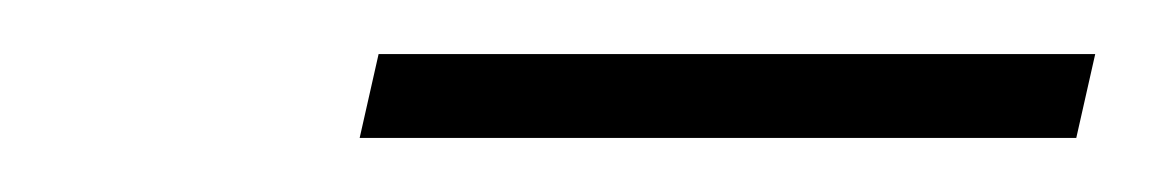

<svg xmlns="http://www.w3.org/2000/svg" viewBox="-20 -576 425 71"><path d="M113 -525 120 -556H385L378 -525Z"/></svg>

Font: Ysabeau Office ExtraLight
Style: Italic
Weight: 250
Italic angle: -12°
Designer: Christian Thalmann (Catharsis Fonts)
Version: Version 2.001;gftools[0.9.30]; featfreeze: tnum,lnum,ss02